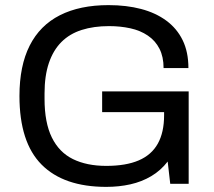

<svg xmlns="http://www.w3.org/2000/svg" viewBox="-20 -718 836 750"><path d="M395 12Q229 12 142.5 -75Q56 -162 56 -343Q56 -461 96 -540Q136 -619 214 -658.5Q292 -698 404 -698Q474 -698 531 -683Q588 -668 629.5 -637.5Q671 -607 693.5 -561Q716 -515 716 -452H619Q619 -496 603 -527.5Q587 -559 557.5 -579Q528 -599 489 -607.5Q450 -616 406 -616Q346 -616 299 -601Q252 -586 220 -554Q188 -522 171 -472Q154 -422 154 -353V-332Q154 -239 182.5 -181Q211 -123 265 -96.5Q319 -70 395 -70Q472 -70 522 -91.5Q572 -113 596.5 -157Q621 -201 621 -268V-280H379V-361H717V0H645L635 -87Q608 -52 571 -30Q534 -8 489.5 2Q445 12 395 12Z"/></svg>

Font: Archivo SemiBold
Style: Regular
Weight: 400
Version: Version 2.001